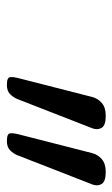

<svg xmlns="http://www.w3.org/2000/svg" viewBox="98 -1144 334 571"><g transform="rotate(90 265.5 -858.0)"><path d="M232 -711Q210 -711 209 -720.5Q208 -730 211 -742L268 -965Q272 -981 285.5 -993Q299 -1005 324 -1005Q352 -1005 359.5 -993Q367 -981 361 -965L274 -742Q269 -730 259.5 -720.5Q250 -711 232 -711ZM399 -711Q377 -711 376 -720.5Q375 -730 378 -742L435 -965Q439 -981 452.5 -993Q466 -1005 491 -1005Q519 -1005 526.5 -993Q534 -981 528 -965L441 -742Q436 -730 426.5 -720.5Q417 -711 399 -711Z"/></g></svg>

Font: Playwrite US Trad
Style: Regular
Weight: 400
Designer: Veronika Burian, José Scaglione
Foundry: TypeTogether
Version: Version 1.002